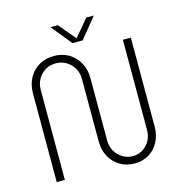

<svg xmlns="http://www.w3.org/2000/svg" viewBox="-127 -992 1047 1117"><g transform="rotate(-15 397.0 -433.5)"><path d="M548 13Q498 13 459.5 -10Q421 -33 399 -73.5Q377 -114 377 -167V-542Q377 -578 360 -607Q343 -636 314.5 -652.5Q286 -669 253 -669Q218 -669 190 -652.5Q162 -636 145.5 -607Q129 -578 129 -542V0H80V-533Q80 -586 102 -626.5Q124 -667 163 -690Q202 -713 253 -713Q303 -713 342 -690Q381 -667 403.5 -626.5Q426 -586 426 -533V-158Q426 -121 443 -92.5Q460 -64 487.5 -47.5Q515 -31 548 -31Q596 -31 631 -67Q666 -103 666 -158V-700H714V-167Q714 -114 693 -73.5Q672 -33 634.5 -10Q597 13 548 13ZM378 -757 278 -880H322L408 -778L494 -880H539L439 -757Z"/></g></svg>

Font: MuseoModerno ExtraLight
Style: Regular
Weight: 200
Designer: Pablo Cosgaya, Héctor Gatti, Marcela Romero, and the Authors of The MuseoModerno Project.
Foundry: Omnibus-Type Team
Version: Version 1.001